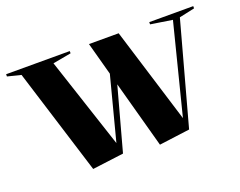

<svg xmlns="http://www.w3.org/2000/svg" viewBox="-99 -634 1010 808"><g transform="rotate(-20 406.0 -230.0)"><path d="M335 2 412 -280 494 20 631 2 756 -455 825 -470V-480H628V-470L725 -455L623 -52L491 -480H358L398 -333L324 -49L190 -455L272 -470V-480H-13V-470L47 -455L195 20Z"/></g></svg>

Font: Mazius Display
Style: Bold
Weight: 700
Designer: Alberto Casagrande & Collletttivo
Foundry: Collletttivo
Version: Version 2.000;Glyphs 3.2 (3221)